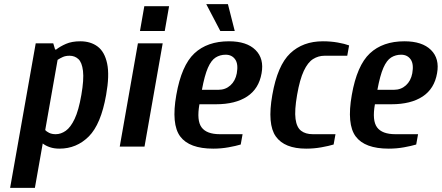

<svg xmlns="http://www.w3.org/2000/svg" viewBox="-20 -710 2140 930"><path d="M29 200 153 -500H238L247 -470H252Q271 -485 299.5 -497.5Q328 -510 369 -510Q419 -510 453 -484.5Q487 -459 499 -402Q511 -345 494 -250Q469 -108 410 -49Q351 10 268 10Q242 10 221.5 3Q201 -4 187 -15L149 200ZM250 -60Q275 -60 298.5 -76.5Q322 -93 341.5 -134Q361 -175 374 -250Q387 -325 382 -366.5Q377 -408 359.5 -424Q342 -440 317 -440Q298 -440 284.5 -434Q271 -428 259 -420L199 -80Q205 -73 218 -66.5Q231 -60 250 -60Z M658 -560 679 -680H799L778 -560ZM560 0 648 -500H768L680 0Z M1013 10Q897 10 853 -49Q809 -108 834 -250Q859 -393 921.5 -451.5Q984 -510 1089 -510Q1175 -510 1217.5 -468Q1260 -426 1247 -355Q1234 -280 1177 -242.5Q1120 -205 1026 -205H946Q932 -126 956.5 -93Q981 -60 1045 -60H1155L1146 -10Q1123 -3 1087 3.5Q1051 10 1013 10ZM958 -275H1038Q1072 -275 1096 -296.5Q1120 -318 1127 -355Q1135 -400 1119 -422.5Q1103 -445 1073 -445Q1046 -445 1024.5 -431.5Q1003 -418 987 -381.5Q971 -345 958 -275ZM1047 -560 979 -690H1084L1117 -560Z M1463 10Q1358 10 1316 -49Q1274 -108 1299 -250Q1324 -393 1385.5 -451.5Q1447 -510 1544 -510Q1582 -510 1616 -504Q1650 -498 1671 -490L1662 -440H1552Q1522 -440 1496.5 -424Q1471 -408 1451.5 -366.5Q1432 -325 1419 -250Q1406 -175 1411.5 -134Q1417 -93 1438.5 -76.5Q1460 -60 1495 -60H1605L1596 -10Q1573 -3 1537 3.5Q1501 10 1463 10Z M1863 10Q1747 10 1703 -49Q1659 -108 1684 -250Q1709 -393 1771.5 -451.5Q1834 -510 1939 -510Q2025 -510 2067.5 -468Q2110 -426 2097 -355Q2084 -280 2027 -242.5Q1970 -205 1876 -205H1796Q1782 -126 1806.5 -93Q1831 -60 1895 -60H2005L1996 -10Q1973 -3 1937 3.5Q1901 10 1863 10ZM1808 -275H1888Q1922 -275 1946 -296.5Q1970 -318 1977 -355Q1985 -400 1969 -422.5Q1953 -445 1923 -445Q1896 -445 1874.5 -431.5Q1853 -418 1837 -381.5Q1821 -345 1808 -275Z"/></svg>

Font: Cuprum
Style: Bold Italic
Weight: 700
Italic angle: -10°
Designer: Jovanny Lemonad
Foundry: Jovanny Lemonad
Version: Version 3.000